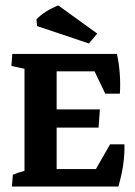

<svg xmlns="http://www.w3.org/2000/svg" viewBox="-20 -680 494 700"><path d="M23.4 0 26.9 -43Q43.5 -50.3 69.3 -57.1V-429.2L21.5 -439.5L24.9 -483.4H406.2Q414.1 -448.2 416.7 -410.6Q419.4 -373 417 -338.4H363.8L324.7 -419.9H186.5V-281.2H344.2L339.4 -214.8H186.5V-63.5H329.6L381.3 -153.8H433.6Q436 -84 411.6 0ZM304.2 -521.5 115.2 -585 112.8 -609.4Q142.1 -640.1 192.4 -660.2L334.5 -557.6Z"/></svg>

Font: Markazi Text
Style: Bold
Weight: 700
Designer: Borna Izadpanah (Arabic designer), Fiona Ross (Arabic design director) and Florian Runge (Latin designer)
Foundry: Borna Izadpanah and Florian Runge
Version: Version 1.001; ttfautohint (v1.8.3)